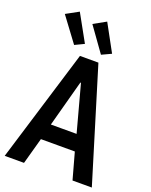

<svg xmlns="http://www.w3.org/2000/svg" viewBox="-175 -1062 911 1155"><g transform="rotate(20 281.0 -485.0)"><path d="M2.4 0 222.2 -719.7H340.3L560.1 0H436.5L380.9 -201.2L370.6 -246.1L283.2 -569.8H279.3L191.9 -246.1L181.6 -201.2L126 0ZM128.9 -168.9V-272H433.6V-168.9ZM166.5 -769.5 50.3 -925.8 130.4 -969.7 225.6 -797.9ZM338.4 -769.5 226.6 -925.8 305.7 -969.7 399.4 -797.9Z"/></g></svg>

Font: Reddit Mono SemiBold
Style: Regular
Weight: 600
Monospace: yes
Designer: Stephen Hutchings
Foundry: Reddit
Version: Version 1.014